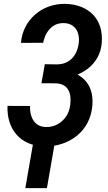

<svg xmlns="http://www.w3.org/2000/svg" viewBox="-20 -741 554 985"><path d="M284.7 -340.3 197.3 -340.8 210 -411.6 272 -410.6Q305.7 -411.1 329.3 -425.5Q353 -439.9 366.9 -465.1Q380.9 -490.2 384.3 -522Q387.2 -548.8 379.9 -571.5Q372.6 -594.2 354 -608.2Q335.4 -622.1 306.6 -622.6Q276.9 -623 254.9 -608.9Q232.9 -594.7 219.7 -571.3Q206.5 -547.9 201.7 -521.5L87.4 -521Q91.3 -565.9 110.4 -602.8Q129.4 -639.6 160.2 -666.5Q190.9 -693.4 230.2 -707.5Q269.5 -721.7 314.9 -721.2Q359.4 -720.2 395.5 -706.1Q431.6 -691.9 456.8 -666.3Q481.9 -640.6 493.7 -604.2Q505.4 -567.9 502 -522Q499 -480 480.2 -446.3Q461.4 -412.6 430.7 -388.9Q399.9 -365.2 362.5 -352.8Q325.2 -340.3 284.7 -340.3ZM205.1 -383.3 278.8 -382.8Q319.8 -381.8 353.3 -369.6Q386.7 -357.4 410.6 -334.7Q434.6 -312 445.8 -278.8Q457 -245.6 454.1 -202.6Q450.2 -152.3 429.7 -112.5Q409.2 -72.8 375.2 -45.2Q341.3 -17.6 297.9 -3.2Q254.4 11.2 206.1 9.8Q160.6 8.8 125 -6.8Q89.4 -22.5 64.9 -50.3Q40.5 -78.1 28.6 -115.7Q16.6 -153.3 18.6 -197.8L134.3 -197.3Q132.8 -170.9 140.4 -146.5Q147.9 -122.1 166.3 -106.2Q184.6 -90.3 214.8 -89.4Q248 -88.4 275.1 -103.3Q302.2 -118.2 319.6 -144.3Q336.9 -170.4 340.3 -203.1Q343.3 -225.1 341.1 -244.6Q338.9 -264.2 330.6 -279.3Q322.3 -294.4 306.6 -303.5Q291 -312.5 266.6 -313.5L192.4 -314ZM266.6 -39.6 220.7 224.1H109.9L155.8 -39.6Z"/></svg>

Font: Roboto Condensed Medium
Style: Italic
Weight: 500
Italic angle: -12°
Designer: Christian Robertson
Foundry: Google
Version: Version 3.0; 2020